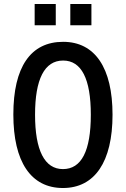

<svg xmlns="http://www.w3.org/2000/svg" viewBox="-20 -934 632 964"><path d="M154 -807H260V-914H154ZM333 -807H439V-914H333ZM296 10C456 10 545 -122 545 -358C545 -593 457 -724 297 -724C134 -724 47 -598 47 -359C47 -122 135 10 296 10ZM296 -85C204 -85 156 -179 156 -358C156 -536 203 -630 297 -630C389 -630 436 -538 436 -358C436 -176 389 -85 296 -85Z"/></svg>

Font: Kathrein 67 Medium Condensed
Style: Regular
Weight: 500
Width: 3
Designer: Lazydogs Typefoundry, based on Open Sans by Ascender Corporation
Foundry: Lazydogs Typefoundry
Version: Version 1.003;PS 001.003;hotconv 1.0.88;makeotf.lib2.5.64775